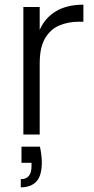

<svg xmlns="http://www.w3.org/2000/svg" viewBox="-20 -576 402 822"><path d="M80 -546H150V-448Q172 -499 219 -527.5Q266 -556 337 -556V-483H318Q272 -483 234 -467Q196 -451 173 -412Q150 -373 150 -305V0H80ZM151 52Q155 70 157 87.5Q159 105 159 119Q159 177 135.5 201.5Q112 226 69 226V191Q115 191 115 135V121H72V52Z"/></svg>

Font: Poppins Light
Style: Regular
Weight: 300
Designer: Ninad Kale (Devanagari), Jonny Pinhorn (Latin)
Version: Version 5.002